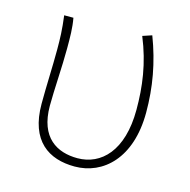

<svg xmlns="http://www.w3.org/2000/svg" viewBox="-87 -625 716 723"><g transform="rotate(15 271.0 -263.5)"><path d="M265 13C376 13 473 -75 473 -253C473 -351 457 -443 420 -540L384 -528C424 -431 435 -343 435 -254C435 -93 359 -20 267 -20C188 -20 116 -59 116 -184C116 -245 123 -338 123 -409C123 -453 123 -489 116 -527H80C87 -474 88 -438 88 -396C88 -325 84 -254 84 -183C84 -38 164 13 265 13Z"/></g></svg>

Font: Noto Sans CJK SC Thin
Style: Regular
Weight: 100
Designer: Ryoko NISHIZUKA 西塚涼子 (kana, bopomofo & ideographs); Paul D. Hunt (Latin, Greek & Cyrillic); Sandoll Communications 산돌커뮤니
Foundry: Adobe
Version: Version 2.004;hotconv 1.0.118;makeotfexe 2.5.65603